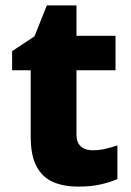

<svg xmlns="http://www.w3.org/2000/svg" viewBox="-20 -683 487 713"><path d="M323 -125Q348 -125 370 -130Q392 -135 416 -143V-18Q388 -6 353 2Q318 10 270 10Q218 10 178.5 -6.5Q139 -23 116.5 -63.5Q94 -104 94 -177V-422H25V-493L108 -548L154 -663H264V-550H409V-422H264V-183Q264 -154 280 -139.5Q296 -125 323 -125Z"/></svg>

Font: Noto Kufi Arabic ExtraBold
Style: Regular
Weight: 800
Designer: Monotype Design Team, David Williams, Khaled Hosny
Foundry: Google LLC
Version: Version 2.109; ttfautohint (v1.8.4.7-5d5b)